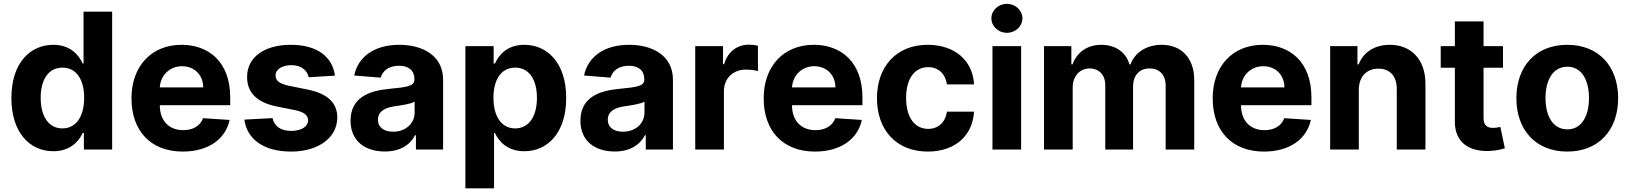

<svg xmlns="http://www.w3.org/2000/svg" viewBox="-20 -789 8596 1013"><path d="M261.4 8.9C349.4 8.9 395.2 -41.9 416.2 -87.4H422.6V0H571.7V-727.3H420.8V-453.8H416.2C396 -498.2 352.3 -552.6 261 -552.6C141.3 -552.6 40.1 -459.5 40.1 -272C40.1 -89.5 137.1 8.9 261.4 8.9ZM309.3 -111.5C235.1 -111.5 194.6 -177.6 194.6 -272.7C194.6 -367.2 234.4 -432.2 309.3 -432.2C382.8 -432.2 424 -370 424 -272.7C424 -175.4 382.1 -111.5 309.3 -111.5Z M944.2 10.7C1079.2 10.7 1170.1 -55 1191.4 -156.2L1051.5 -165.5C1036.2 -123.9 997.2 -102.3 946.7 -102.3C871.1 -102.3 823.2 -152.3 823.2 -233.7V-234H1194.6V-275.6C1194.6 -460.9 1082.4 -552.6 938.2 -552.6C777.7 -552.6 673.7 -438.6 673.7 -270.2C673.7 -97.3 776.3 10.7 944.2 10.7ZM823.2 -327.8C826.3 -389.9 873.6 -439.6 940.7 -439.6C1006.4 -439.6 1051.8 -392.8 1052.2 -327.8Z M1747.2 -389.9C1733.7 -490.4 1652.7 -552.6 1514.9 -552.6C1375.4 -552.6 1283.4 -487.9 1283.7 -382.8C1283.4 -301.1 1334.9 -248.2 1441.4 -226.9L1535.9 -208.1C1583.5 -198.5 1605.1 -181.1 1605.8 -153.8C1605.1 -121.4 1570 -98.4 1517 -98.4C1463.1 -98.4 1427.2 -121.4 1418 -165.8L1269.2 -158C1283.4 -53.6 1372.2 10.7 1516.7 10.7C1658 10.7 1759.2 -61.4 1759.6 -169C1759.2 -247.9 1707.7 -295.1 1601.9 -316.8L1503.2 -336.6C1452.4 -347.7 1433.6 -365.1 1433.9 -391.3C1433.6 -424 1470.5 -445.3 1517.4 -445.3C1570 -445.3 1601.2 -416.5 1608.7 -381.4Z M2010.7 10.3C2091.3 10.3 2143.5 -24.9 2170.1 -75.6H2174.4V0H2317.8V-367.9C2317.8 -497.9 2207.7 -552.6 2086.3 -552.6C1955.6 -552.6 1869.7 -490.1 1848.7 -390.6L1988.6 -379.3C1998.9 -415.5 2031.2 -442.1 2085.6 -442.1C2137.1 -442.1 2166.5 -416.2 2166.5 -371.4V-369.3C2166.5 -334.2 2129.3 -329.5 2034.4 -320.3C1926.5 -310.4 1829.5 -274.1 1829.5 -152.3C1829.5 -44.4 1906.6 10.3 2010.7 10.3ZM2054 -94.1C2007.5 -94.1 1974.1 -115.8 1974.1 -157.3C1974.1 -199.9 2009.2 -220.9 2062.5 -228.3C2095.5 -233 2149.5 -240.8 2167.6 -252.8V-195C2167.6 -137.8 2120.4 -94.1 2054 -94.1Z M2435.4 204.5H2586.6V-87.4H2591.3C2612.2 -41.9 2658 8.9 2746.1 8.9C2870.4 8.9 2967.3 -89.5 2967.3 -272C2967.3 -459.5 2866.1 -552.6 2746.4 -552.6C2655.2 -552.6 2611.5 -498.2 2591.3 -453.8H2584.5V-545.5H2435.4ZM2583.5 -272.7C2583.5 -370 2624.6 -432.2 2698.2 -432.2C2773.1 -432.2 2812.9 -367.2 2812.9 -272.7C2812.9 -177.6 2772.4 -111.5 2698.2 -111.5C2625.4 -111.5 2583.5 -175.4 2583.5 -272.7Z M3223.4 10.3C3304 10.3 3356.2 -24.9 3382.8 -75.6H3387.1V0H3530.5V-367.9C3530.5 -497.9 3420.5 -552.6 3299 -552.6C3168.3 -552.6 3082.4 -490.1 3061.4 -390.6L3201.3 -379.3C3211.6 -415.5 3244 -442.1 3298.3 -442.1C3349.8 -442.1 3379.3 -416.2 3379.3 -371.4V-369.3C3379.3 -334.2 3342 -329.5 3247.2 -320.3C3139.2 -310.4 3042.3 -274.1 3042.3 -152.3C3042.3 -44.4 3119.3 10.3 3223.4 10.3ZM3266.7 -94.1C3220.2 -94.1 3186.8 -115.8 3186.8 -157.3C3186.8 -199.9 3221.9 -220.9 3275.2 -228.3C3308.2 -233 3362.2 -240.8 3380.3 -252.8V-195C3380.3 -137.8 3333.1 -94.1 3266.7 -94.1Z M3648.1 0H3799.4V-308.6C3799.4 -375.7 3848.4 -421.9 3915.1 -421.9C3936.1 -421.9 3964.8 -418.3 3979 -413.7V-547.9C3965.6 -551.1 3946.7 -553.3 3931.5 -553.3C3870.4 -553.3 3820.3 -517.8 3800.4 -450.3H3794.7V-545.5H3648.1Z M4279.8 10.7C4414.8 10.7 4505.7 -55 4527 -156.2L4387.1 -165.5C4371.8 -123.9 4332.7 -102.3 4282.3 -102.3C4206.7 -102.3 4158.7 -152.3 4158.7 -233.7V-234H4530.2V-275.6C4530.2 -460.9 4418 -552.6 4273.8 -552.6C4113.3 -552.6 4009.2 -438.6 4009.2 -270.2C4009.2 -97.3 4111.9 10.7 4279.8 10.7ZM4158.7 -327.8C4161.9 -389.9 4209.2 -439.6 4276.3 -439.6C4342 -439.6 4387.4 -392.8 4387.8 -327.8Z M4875.4 10.7C5020.6 10.7 5111.9 -74.6 5119 -199.9H4976.2C4967.3 -141.7 4929 -109 4877.1 -109C4806.5 -109 4760.7 -168.3 4760.7 -272.7C4760.7 -375.7 4806.8 -434.7 4877.1 -434.7C4932.5 -434.7 4968 -398.1 4976.2 -343.8H5119C5112.6 -469.8 5017 -552.6 4874.6 -552.6C4709.2 -552.6 4606.9 -437.9 4606.9 -270.6C4606.9 -104.8 4707.4 10.7 4875.4 10.7Z M5216.3 0H5367.5V-545.5H5216.3ZM5292.3 -615.8C5337.4 -615.8 5374.3 -650.2 5374.3 -692.5C5374.3 -734.4 5337.4 -768.8 5292.3 -768.8C5247.5 -768.8 5210.6 -734.4 5210.6 -692.5C5210.6 -650.2 5247.5 -615.8 5292.3 -615.8Z M5488.3 0H5639.6V-327.4C5639.6 -387.8 5677.9 -427.9 5728.3 -427.9C5778.1 -427.9 5811.4 -393.8 5811.4 -340.2V0H5958.1V-333.1C5958.1 -389.6 5990.4 -427.9 6045.5 -427.9C6093.8 -427.9 6130 -397.7 6130 -337V0H6280.9V-366.8C6280.9 -485.1 6210.6 -552.6 6109 -552.6C6029.1 -552.6 5967 -511.7 5944.6 -449.2H5938.9C5921.5 -512.4 5865.8 -552.6 5790.8 -552.6C5717.3 -552.6 5661.6 -513.5 5638.8 -449.2H5632.5V-545.5H5488.3Z M6648.8 10.7C6783.7 10.7 6874.6 -55 6896 -156.2L6756 -165.5C6740.8 -123.9 6701.7 -102.3 6651.3 -102.3C6575.6 -102.3 6527.7 -152.3 6527.7 -233.7V-234H6899.1V-275.6C6899.1 -460.9 6786.9 -552.6 6642.8 -552.6C6482.2 -552.6 6378.2 -438.6 6378.2 -270.2C6378.2 -97.3 6480.8 10.7 6648.8 10.7ZM6527.7 -327.8C6530.9 -389.9 6578.1 -439.6 6645.2 -439.6C6710.9 -439.6 6756.4 -392.8 6756.7 -327.8Z M7149.1 -315.3C7149.5 -385.7 7191.4 -426.8 7252.5 -426.8C7313.2 -426.8 7349.8 -387.1 7349.4 -320.3V0H7500.7V-347.3C7500.7 -474.4 7426.1 -552.6 7312.5 -552.6C7231.5 -552.6 7172.9 -512.8 7148.4 -449.2H7142V-545.5H6997.9V0H7149.1Z M7909.8 -545.5H7807.2V-676.1H7655.9V-545.5H7581.3V-431.8H7655.9V-147.7C7655.2 -40.8 7728 12.1 7837.7 7.5C7876.8 6 7904.5 -1.8 7919.7 -6.7L7896 -119.3C7888.5 -117.9 7872.5 -114.3 7858.3 -114.3C7828.1 -114.3 7807.2 -125.7 7807.2 -167.6V-431.8H7909.8Z M8248.9 10.7C8414.4 10.7 8517.4 -102.6 8517.4 -270.6C8517.4 -439.6 8414.4 -552.6 8248.9 -552.6C8083.5 -552.6 7980.5 -439.6 7980.5 -270.6C7980.5 -102.6 8083.5 10.7 8248.9 10.7ZM8249.6 -106.5C8173.3 -106.5 8134.2 -176.5 8134.2 -271.7C8134.2 -366.8 8173.3 -437.1 8249.6 -437.1C8324.6 -437.1 8363.6 -366.8 8363.6 -271.7C8363.6 -176.5 8324.6 -106.5 8249.6 -106.5Z"/></svg>

Font: Karasuma Gothic
Style: Bold
Weight: 700
Designer: Rasmus Andersson / Ryoko Nishizuka
Foundry: Genbu
Version: Version 1.00